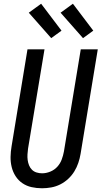

<svg xmlns="http://www.w3.org/2000/svg" viewBox="-20 -999 543 1027"><path d="M205 8Q176 8 149 2Q122 -4 100 -19Q78 -34 63.5 -56.5Q49 -79 42.5 -105.5Q36 -132 36.5 -160Q37 -188 42 -217L127 -735H218L130 -204Q128 -189 127 -173.5Q126 -158 128 -143Q130 -128 135.5 -114.5Q141 -101 151 -91Q161 -81 175.5 -76.5Q190 -72 205 -72Q227 -72 249 -81Q271 -90 286.5 -107Q302 -124 310 -145.5Q318 -167 322 -189L412 -735H503L411 -176Q407 -152 399 -128Q391 -104 377.5 -82Q364 -60 344.5 -42Q325 -24 302 -12.5Q279 -1 254 3.5Q229 8 205 8ZM424 -795 304 -931 370 -979 479 -835ZM254 -795 134 -931 200 -979 309 -835Z"/></svg>

Font: Iosevka Term Curly Medium
Style: Italic
Weight: 500
Italic angle: -9°
Designer: Belleve Invis
Foundry: Belleve Invis
Version: Version 32.3.0